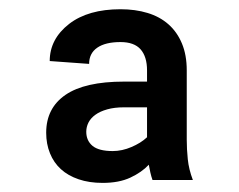

<svg xmlns="http://www.w3.org/2000/svg" viewBox="-20 -742 527 424"><path d="M253.9 -561.8H304.7V-586.6Q304.7 -616.8 290.5 -633Q276.3 -649.1 246.1 -649.1Q212.7 -649.1 194.8 -636.7Q176.8 -624.3 176.8 -600.9L89.8 -607.2Q89.8 -655.9 132.8 -689.3Q174.7 -721.6 246.1 -721.6Q278.8 -721.6 305.8 -713.4Q332.7 -705.3 351.9 -688.4Q371.1 -671.5 381.7 -646.1Q392.4 -620.7 392.4 -586.6V-433.2Q392.4 -412.6 394.7 -390.3Q397 -367.9 405.9 -344.5H316.8Q313.9 -352.6 312 -361.2Q310 -369.7 308.6 -378.2Q293 -361.5 267.9 -349.8Q242.9 -338.1 206.7 -338.1Q176.8 -338.1 153.6 -346.1Q130.3 -354 114.5 -368.4Q98.7 -382.8 90.4 -403.4Q82 -424 82 -448.9Q82 -503.2 124.6 -532.5Q167.3 -561.8 253.9 -561.8ZM170.5 -451Q170.5 -431.5 184.3 -419.9Q198.2 -408.4 229 -408.4Q239.3 -408.4 249.8 -410.7Q260.3 -413 270.2 -417.3Q280.2 -421.5 289.1 -427Q297.9 -432.5 304.7 -438.9V-505H253.9Q232.6 -505 216.8 -500.5Q201 -496.1 190.7 -488.6Q180.4 -481.2 175.4 -471.4Q170.5 -461.6 170.5 -451Z"/></svg>

Font: Inter P
Style: Bold
Weight: 700
Designer: Rasmus Andersson
Foundry: rsms
Version: Version 3.018;git-588b23468